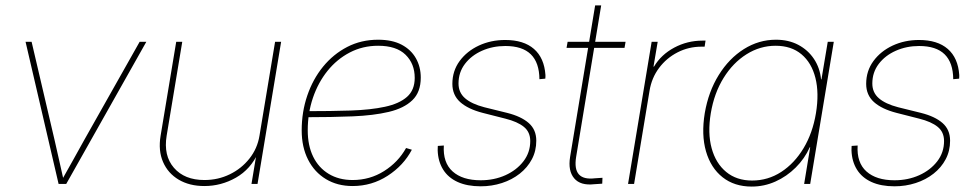

<svg xmlns="http://www.w3.org/2000/svg" viewBox="-20 -685 3628 715"><path d="M198.2 0 75.2 -529.3H97.7L183.1 -164.1Q191.9 -127 200 -89.4Q208 -51.8 216.8 -14.6H210.4Q231.9 -51.8 252.4 -89.4Q272.9 -127 293.9 -164.1L500 -529.3H524.9L226.6 0Z M741.2 7.8Q685.5 7.8 645.5 -15.9Q605.5 -39.6 587.2 -81.8Q568.8 -124 578.1 -179.7L636.2 -529.3H658.7L600.6 -179.7Q588.4 -105.5 627.7 -60.1Q667 -14.6 741.2 -14.6Q792 -14.6 835.7 -35.9Q879.4 -57.1 908.9 -94.5Q938.5 -131.8 946.3 -179.7L1004.4 -529.3H1026.9L939 0H916.5L936 -117.2H941.9Q913.6 -54.7 858.6 -23.4Q803.7 7.8 741.2 7.8Z M1293 7.8Q1236.3 7.8 1193.6 -18.1Q1150.9 -43.9 1127.2 -90.6Q1103.5 -137.2 1103.5 -199.7Q1103.5 -268.1 1124.3 -329.1Q1145 -390.1 1183.1 -436.8Q1221.2 -483.4 1273.2 -510.3Q1325.2 -537.1 1388.2 -537.1Q1440.4 -537.1 1475.6 -518.6Q1510.7 -500 1528.8 -468Q1546.9 -436 1546.9 -396Q1546.9 -341.8 1515.6 -311.8Q1484.4 -281.7 1427.7 -268.3Q1371.1 -254.9 1293 -251.7Q1214.8 -248.5 1120.6 -248.5V-271Q1211.9 -271 1286.1 -273.4Q1360.4 -275.9 1413.6 -287.4Q1466.8 -298.8 1495.6 -324.2Q1524.4 -349.6 1524.4 -395Q1524.4 -447.8 1490.2 -481.2Q1456.1 -514.6 1388.2 -514.6Q1330.6 -514.6 1282.5 -489.5Q1234.4 -464.4 1199.5 -420.9Q1164.6 -377.4 1145.3 -320.6Q1126 -263.7 1126 -199.7Q1126 -143.1 1146.2 -101.6Q1166.5 -60.1 1204.3 -37.4Q1242.2 -14.6 1293 -14.6Q1357.4 -14.6 1410.2 -47.9Q1462.9 -81.1 1492.2 -133.8L1513.7 -127.4Q1482.9 -68.8 1423.8 -30.5Q1364.7 7.8 1293 7.8Z M1770 8.8Q1719.7 8.8 1684.3 -7.3Q1648.9 -23.4 1630.1 -53.7Q1611.3 -84 1609.9 -125Q1609.9 -130.4 1610.1 -133.3Q1610.4 -136.2 1610.4 -141.6L1632.8 -143.1Q1628.9 -79.6 1665.5 -46.6Q1702.1 -13.7 1770 -13.7Q1820.3 -13.7 1862.1 -32.5Q1903.8 -51.3 1929.2 -84.2Q1954.6 -117.2 1954.6 -159.7Q1954.6 -193.4 1930.9 -212.6Q1907.2 -231.9 1861.8 -243.2L1777.8 -264.6Q1722.7 -278.8 1693.6 -304.9Q1664.6 -331.1 1664.6 -372.6Q1664.6 -420.9 1691.7 -457.8Q1718.8 -494.6 1763.4 -515.4Q1808.1 -536.1 1861.3 -536.1Q1930.2 -536.1 1968.5 -502.7Q2006.8 -469.2 2011.2 -405.8Q2011.2 -402.3 2011.2 -399.4Q2011.2 -396.5 2010.7 -392.1L1988.8 -390.1Q1988.3 -451.7 1956.8 -482.7Q1925.3 -513.7 1861.8 -513.7Q1814.9 -513.7 1775.1 -496.1Q1735.4 -478.5 1711.4 -447Q1687.5 -415.5 1687.5 -374Q1687.5 -340.3 1711.9 -319.1Q1736.3 -297.9 1783.7 -285.6L1868.7 -264.6Q1920.9 -251.5 1949 -226.8Q1977.1 -202.1 1977.1 -161.1Q1977.1 -123 1960.7 -92Q1944.3 -61 1915.5 -38.3Q1886.7 -15.6 1849.1 -3.4Q1811.5 8.8 1770 8.8Z M2309.6 -529.3 2305.7 -506.8H2089.8L2093.8 -529.3ZM2196.3 -665H2218.8L2125.5 -100.6Q2118.2 -55.7 2135.5 -35.9Q2152.8 -16.1 2194.8 -21Q2202.1 -21.5 2209.5 -22Q2216.8 -22.5 2223.6 -22.9L2222.7 -1Q2215.3 -0.5 2208 0Q2200.7 0.5 2192.9 1Q2141.6 6.8 2118.2 -21Q2094.7 -48.8 2103 -100.6Z M2318.8 0 2406.7 -529.3H2429.2L2413.6 -437H2415.5Q2441.9 -481.4 2490.7 -507.6Q2539.6 -533.7 2595.7 -533.7Q2600.1 -533.7 2601.6 -533.7Q2603 -533.7 2607.4 -533.7L2604 -511.2Q2601.1 -511.2 2598.9 -511.2Q2596.7 -511.2 2592.3 -511.2Q2544.4 -511.2 2503.2 -490Q2461.9 -468.8 2434.3 -431.9Q2406.7 -395 2398.9 -347.2L2341.3 0Z M2779.3 9.8Q2714.8 9.8 2670.9 -24.9Q2627 -59.6 2609.1 -121.3Q2591.3 -183.1 2604.5 -263.7Q2618.2 -343.8 2656.5 -405.5Q2694.8 -467.3 2750.2 -502.2Q2805.7 -537.1 2869.6 -537.1Q2916.5 -537.1 2952.6 -518.1Q2988.8 -499 3011 -465.8Q3033.2 -432.6 3037.6 -389.6H3039.1L3062.5 -529.3H3085L2997.1 0H2974.6L2997.1 -136.7H2995.6Q2976.6 -94.2 2943.1 -61Q2909.7 -27.8 2867.7 -9Q2825.7 9.8 2779.3 9.8ZM2780.8 -12.7Q2839.8 -12.7 2889.2 -44.7Q2938.5 -76.7 2972.4 -133.1Q3006.3 -189.5 3018.6 -263.7Q3030.8 -338.4 3016.6 -394.8Q3002.4 -451.2 2964.6 -482.9Q2926.8 -514.6 2868.2 -514.6Q2810.5 -514.6 2760 -482.9Q2709.5 -451.2 2674.6 -394.8Q2639.6 -338.4 2627 -263.7Q2614.7 -189.5 2630.1 -133.1Q2645.5 -76.7 2684.3 -44.7Q2723.1 -12.7 2780.8 -12.7Z M3311 8.8Q3260.7 8.8 3225.3 -7.3Q3189.9 -23.4 3171.1 -53.7Q3152.3 -84 3150.9 -125Q3150.9 -130.4 3151.1 -133.3Q3151.4 -136.2 3151.4 -141.6L3173.8 -143.1Q3169.9 -79.6 3206.5 -46.6Q3243.2 -13.7 3311 -13.7Q3361.3 -13.7 3403.1 -32.5Q3444.8 -51.3 3470.2 -84.2Q3495.6 -117.2 3495.6 -159.7Q3495.6 -193.4 3471.9 -212.6Q3448.2 -231.9 3402.8 -243.2L3318.8 -264.6Q3263.7 -278.8 3234.6 -304.9Q3205.6 -331.1 3205.6 -372.6Q3205.6 -420.9 3232.7 -457.8Q3259.8 -494.6 3304.4 -515.4Q3349.1 -536.1 3402.3 -536.1Q3471.2 -536.1 3509.5 -502.7Q3547.9 -469.2 3552.2 -405.8Q3552.2 -402.3 3552.2 -399.4Q3552.2 -396.5 3551.8 -392.1L3529.8 -390.1Q3529.3 -451.7 3497.8 -482.7Q3466.3 -513.7 3402.8 -513.7Q3356 -513.7 3316.2 -496.1Q3276.4 -478.5 3252.4 -447Q3228.5 -415.5 3228.5 -374Q3228.5 -340.3 3252.9 -319.1Q3277.3 -297.9 3324.7 -285.6L3409.7 -264.6Q3461.9 -251.5 3490 -226.8Q3518.1 -202.1 3518.1 -161.1Q3518.1 -123 3501.7 -92Q3485.4 -61 3456.5 -38.3Q3427.7 -15.6 3390.1 -3.4Q3352.5 8.8 3311 8.8Z"/></svg>

Font: Inter 24pt Thin
Style: Italic
Weight: 250
Italic angle: -9.3988°
Version: Version 4.001;git-66647c0bb